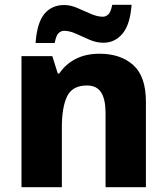

<svg xmlns="http://www.w3.org/2000/svg" viewBox="-20 -784 699 804"><path d="M397 -559Q485 -559 538 -511.5Q591 -464 591 -358V0H422V-311Q422 -368 403.5 -397Q385 -426 344 -426Q283 -426 261 -380.5Q239 -335 239 -250V0H70V-549H199L222 -476H228Q255 -516 297.5 -537.5Q340 -559 397 -559ZM129 -604Q135 -689 166 -726Q197 -763 249 -763Q275 -763 303 -751Q331 -739 359 -726.5Q387 -714 411 -714Q423 -714 433.5 -723.5Q444 -733 450 -764H531Q525 -681 493 -643Q461 -605 413 -605Q384 -605 355 -617.5Q326 -630 299 -642.5Q272 -655 248 -655Q236 -655 225.5 -645.5Q215 -636 209 -604Z"/></svg>

Font: Noto Sans Syriac ExtraBold
Style: Regular
Weight: 800
Designer: Patrick Giasson and the Monotype Design Team
Foundry: Monotype Imaging Inc.
Version: Version 3.000; ttfautohint (v1.8.4.7-5d5b)